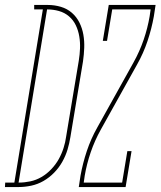

<svg xmlns="http://www.w3.org/2000/svg" viewBox="-87 -755 648 775"><path d="M-67 0 -66 -18H-29L86 -717H51V-735H106Q133 -735 158.5 -727.5Q184 -720 203 -703.5Q222 -687 233.5 -664Q245 -641 249.5 -615Q254 -589 253 -562Q252 -535 248 -507L197 -201Q193 -176 185.5 -151Q178 -126 164.5 -102Q151 -78 131.5 -58Q112 -38 88.5 -24.5Q65 -11 39 -5.5Q13 0 -12 0ZM-12 -18H-11Q12 -18 35.5 -23Q59 -28 80.5 -40.5Q102 -53 120 -72Q138 -91 150 -112.5Q162 -134 169.5 -157.5Q177 -181 180 -204L231 -510Q235 -535 236 -559.5Q237 -584 233 -608Q229 -632 219 -653Q209 -674 191.5 -689Q174 -704 151 -710.5Q128 -717 103 -717ZM393 -363 379 -372 452 -503Q477 -548 493 -595Q509 -642 517 -689L521 -717H366L345 -590H328L352 -735H541L534 -689Q525 -639 508.5 -589.5Q492 -540 466 -494ZM231 0 238 -46Q247 -96 263.5 -145.5Q280 -195 306 -241L379 -372L393 -363L320 -232Q295 -187 279 -140Q263 -93 255 -46L251 -18H406L427 -145H444L420 0Z"/></svg>

Font: Iosevka Curly Slab Thin
Style: Italic
Weight: 100
Italic angle: -9°
Monospace: yes
Designer: Belleve Invis
Foundry: Belleve Invis
Version: Version 22.1.2; ttfautohint (v1.8.4)